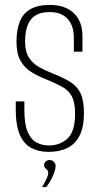

<svg xmlns="http://www.w3.org/2000/svg" viewBox="-20 -611 405 780"><path d="M178 6Q137 6 107 -10Q77 -26 60.5 -63.5Q44 -101 44 -166V-199Q52 -199 61.5 -199Q71 -199 79 -199V-165Q79 -109 91.5 -77.5Q104 -46 127 -33Q150 -20 178 -20Q224 -20 254.5 -48.5Q285 -77 285 -149Q285 -196 271 -221Q257 -246 229 -260.5Q201 -275 162 -291Q132 -303 105.5 -319.5Q79 -336 63 -365Q47 -394 47 -441Q47 -490 60.5 -523.5Q74 -557 104 -574Q134 -591 182 -591Q245 -591 280 -557.5Q315 -524 315 -464V-401Q307 -401 298.5 -401Q290 -401 280 -401V-457Q280 -507 254.5 -534.5Q229 -562 182 -562Q130 -562 106 -532.5Q82 -503 82 -442Q82 -401 98 -376.5Q114 -352 139.5 -338Q165 -324 193 -313Q239 -295 267 -277Q295 -259 308 -230.5Q321 -202 321 -152Q321 -93 302.5 -58.5Q284 -24 252 -9Q220 6 178 6ZM151 149Q161 132 168.5 116.5Q176 101 176 90Q176 84 172 80Q168 76 163.5 71.5Q159 67 159 59Q159 51 166 45Q173 39 181 39Q192 39 199 46.5Q206 54 206 64Q206 74 200.5 89.5Q195 105 186.5 120.5Q178 136 168 149Z"/></svg>

Font: Alumni Sans ExtraLight
Style: Regular
Weight: 250
Version: Version 1.018